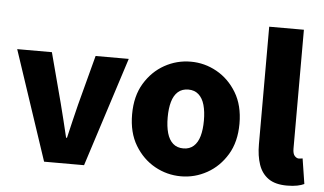

<svg xmlns="http://www.w3.org/2000/svg" viewBox="-50 -779 1471 871"><g transform="rotate(5 685.5 -343.5)"><path d="M178 0 12 -498H170L230 -271Q240 -234 249 -195.5Q258 -157 268 -117H272Q281 -157 290.5 -195.5Q300 -234 309 -271L369 -498H520L360 0Z M802 12Q738 12 682.5 -19Q627 -50 592 -108Q557 -166 557 -249Q557 -332 592 -390Q627 -448 682.5 -479Q738 -510 802 -510Q865 -510 920.5 -479Q976 -448 1011 -390Q1046 -332 1046 -249Q1046 -166 1011 -108Q976 -50 920.5 -19Q865 12 802 12ZM802 -115Q830 -115 848.5 -131.5Q867 -148 875.5 -178Q884 -208 884 -249Q884 -290 875.5 -320Q867 -350 848.5 -366.5Q830 -383 802 -383Q773 -383 754.5 -366.5Q736 -350 727.5 -320Q719 -290 719 -249Q719 -208 727.5 -178Q736 -148 754.5 -131.5Q773 -115 802 -115Z M1285 12Q1231 12 1200 -10Q1169 -32 1155.5 -71.5Q1142 -111 1142 -164V-699H1300V-158Q1300 -134 1309 -124.5Q1318 -115 1327 -115Q1332 -115 1335.5 -115.5Q1339 -116 1345 -117L1363 -2Q1351 4 1331.5 8Q1312 12 1285 12Z"/></g></svg>

Font: Mada ExtraBold
Style: Regular
Weight: 800
Designer: Khaled Hosny
Version: Version 1.5